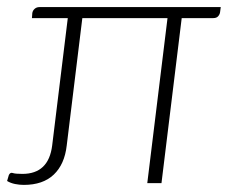

<svg xmlns="http://www.w3.org/2000/svg" viewBox="-27 -516 642 541"><path d="M40 5Q28 5 15.5 2.5Q3 0 -7 -6L-2 -23Q2 -31 9 -28.5Q16 -26 36 -26Q73 -26 94 -46Q115 -66 120 -106L164 -465H63L64 -479Q65 -486 70.5 -491Q76 -496 84 -496H595L593 -481Q592 -475 587.5 -470Q583 -465 574 -465H485L428 0H388L445 -465H205L161 -106Q155 -53 124.5 -24Q94 5 40 5Z"/></svg>

Font: Aleo ExtraLight
Style: Italic
Weight: 250
Italic angle: -7°
Designer: Alessio Laiso
Foundry: Alessio Laiso
Version: Version 2.001;gftools[0.9.29]